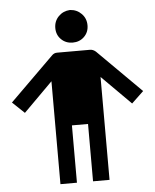

<svg xmlns="http://www.w3.org/2000/svg" viewBox="-59 -847 785 974"><g transform="rotate(-5 334.0 -360.0)"><path d="M334 -798Q299 -796 275.5 -772Q252 -748 252 -713Q252 -678 275.5 -655Q299 -632 334 -632Q369 -632 392.5 -655Q416 -678 416 -713Q416 -748 392.5 -772Q369 -796 334 -798ZM250 -588Q234 -588 223 -576L0 -356L61 -298L209 -446V78H293V-214H375V78H459V-446L607 -298L668 -356L447 -576Q433 -588 418 -588Z"/></g></svg>

Font: Liga JetBrainsMono Nerd Font
Style: Regular
Weight: 400
Designer: Philipp Nurullin, Konstantin Bulenkov
Foundry: JetBrains
Version: Version 2.225; ttfautohint (v1.8.3)